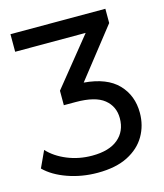

<svg xmlns="http://www.w3.org/2000/svg" viewBox="-130 -613 767 897"><g transform="rotate(-15 253.5 -164.5)"><path d="M232 201Q156 201 88 177Q20 153 -20 113L17 33Q52 71 108 94Q164 117 228 117Q310 117 353.5 80.5Q397 44 397 -19Q397 -76 354.5 -110.5Q312 -145 217 -145H160V-215L346 -445H5V-530H464V-461L277 -223Q387 -214 440.5 -158.5Q494 -103 494 -19Q494 42 465 92Q436 142 378 171.5Q320 201 232 201Z"/></g></svg>

Font: Montserrat Medium
Style: Regular
Weight: 500
Designer: Julieta Ulanovsky
Foundry: Julieta Ulanovsky
Version: Version 9.000; ttfautohint (v1.8.4.7-5d5b)